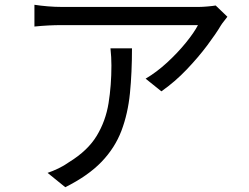

<svg xmlns="http://www.w3.org/2000/svg" viewBox="-20 -746 1040 803"><path d="M931 -676Q926 -669 917.5 -658.5Q909 -648 904 -640Q884 -606 847 -556.5Q810 -507 761 -455.5Q712 -404 655 -364L589 -417Q635 -444 679 -484.5Q723 -525 757.5 -567.5Q792 -610 808 -641H238Q183 -641 124 -635V-726Q150 -722 180 -719.5Q210 -717 238 -717H812Q826 -717 848.5 -719Q871 -721 882 -723ZM532 -544Q532 -442 523.5 -356.5Q515 -271 488 -199.5Q461 -128 405 -69.5Q349 -11 253 37L179 -23Q200 -30 224 -41.5Q248 -53 269 -68Q347 -116 384.5 -178Q422 -240 434 -314.5Q446 -389 446 -472Q446 -490 445 -507.5Q444 -525 442 -544Z"/></svg>

Font: Chiron Sans HK TT
Style: Regular
Weight: 400
Designer: Ryoko NISHIZUKA 西塚涼子 (kana, bopomofo & ideographs); Paul D. Hunt (Latin, Greek & Cyrillic); Sandoll Communications 산돌커뮤니
Foundry: Adobe
Version: Version 2.022;hotconv 1.0.109;makeotfexe 2.5.65596